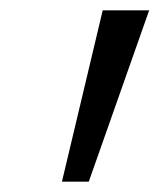

<svg xmlns="http://www.w3.org/2000/svg" viewBox="-20 -678 309 372"><path d="M179 -658H269L152 -326H100Z"/></svg>

Font: Ysabeau Semibold
Style: Italic
Weight: 600
Italic angle: -12°
Designer: Christian Thalmann (Catharsis Fonts)
Version: Version 0.003